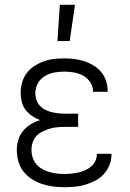

<svg xmlns="http://www.w3.org/2000/svg" viewBox="-20 -771 540 799"><path d="M247 8Q224 8 200.5 5Q177 2 154.5 -5.5Q132 -13 112 -26Q92 -39 77.5 -57.5Q63 -76 56.5 -99Q50 -122 50 -146Q50 -167 56 -188Q62 -209 75.5 -225.5Q89 -242 107.5 -253.5Q126 -265 147 -271Q129 -278 113.5 -288.5Q98 -299 86.5 -314Q75 -329 70.5 -347.5Q66 -366 66 -384Q66 -406 72 -427.5Q78 -449 91 -466.5Q104 -484 122.5 -496Q141 -508 161.5 -515.5Q182 -523 203.5 -525.5Q225 -528 247 -528Q268 -528 289 -525.5Q310 -523 330 -516.5Q350 -510 368.5 -499Q387 -488 400.5 -472Q414 -456 421 -435.5Q428 -415 428 -394V-389H367V-392Q367 -412 355 -429.5Q343 -447 325.5 -456.5Q308 -466 287.5 -469.5Q267 -473 247 -473Q226 -473 205 -469Q184 -465 166 -454Q148 -443 137.5 -424Q127 -405 127 -383Q127 -369 131.5 -355.5Q136 -342 145.5 -331.5Q155 -321 167.5 -314.5Q180 -308 194 -304.5Q208 -301 222 -299.5Q236 -298 250 -298H305V-243H250Q234 -243 218 -241.5Q202 -240 187 -235.5Q172 -231 157.5 -224Q143 -217 132 -205.5Q121 -194 116 -178.5Q111 -163 111 -147Q111 -131 116 -115.5Q121 -100 131 -88Q141 -76 155 -68Q169 -60 184.5 -55.5Q200 -51 215.5 -49Q231 -47 247 -47Q262 -47 276.5 -48.5Q291 -50 305.5 -53Q320 -56 333.5 -62Q347 -68 358.5 -77.5Q370 -87 376.5 -100.5Q383 -114 383 -129V-131H444V-128Q444 -105 435.5 -84Q427 -63 412 -46.5Q397 -30 377 -19.5Q357 -9 335.5 -2.5Q314 4 291.5 6Q269 8 247 8ZM219 -600 229 -751H292L270 -600Z"/></svg>

Font: Iosevka Light
Style: Regular
Weight: 300
Monospace: yes
Designer: Belleve Invis
Foundry: Belleve Invis
Version: Version 32.5.0; ttfautohint (v1.8.4)